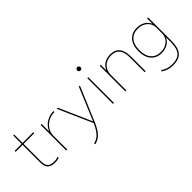

<svg xmlns="http://www.w3.org/2000/svg" viewBox="47 -1626 2749 2749"><g transform="rotate(-45 1421.5 -252.0)"><path d="M336 10Q255 10 219 -27.5Q183 -65 183 -150V-500H42V-520H183V-690H203V-520H419V-500H203V-150Q203 -74 233 -42Q263 -10 336 -10Q360 -10 377.5 -13.5Q395 -17 414 -25L422 -7Q402 2 382 6Q362 10 336 10Z M568 0V-520H588V-370H590Q609 -418 646.5 -454Q684 -490 733.5 -510Q783 -530 838 -530V-510Q769 -510 712 -479Q655 -448 621.5 -396Q588 -344 588 -280V0Z M921 211Q967 199 1002.5 173.5Q1038 148 1068 103.5Q1098 59 1127 -9L1128 10L894 -520H916L1133 -26H1135L1342 -520H1364L1145 -1Q1115 70 1083 117Q1051 164 1013 191Q975 218 926 230Z M1513 0V-520H1533V0ZM1523 -666Q1509 -666 1499 -676Q1489 -686 1489 -700Q1489 -714 1499 -724Q1509 -734 1523 -734Q1537 -734 1547 -724Q1557 -714 1557 -700Q1557 -686 1547 -676Q1537 -666 1523 -666Z M1765 0V-520H1785V-409H1787Q1810 -465 1861.5 -497.5Q1913 -530 1985 -530Q2080 -530 2127.5 -471.5Q2175 -413 2175 -300V0H2155V-300Q2155 -406 2113 -458Q2071 -510 1985 -510Q1925 -510 1880 -485.5Q1835 -461 1810 -416Q1785 -371 1785 -310V0Z M2517 220Q2462 220 2417.5 206Q2373 192 2332 162L2344 146Q2382 174 2423.5 187Q2465 200 2517 200Q2626 200 2675 143.5Q2724 87 2724 -40V-134H2722Q2696 -79 2644 -49.5Q2592 -20 2524 -20Q2421 -20 2362.5 -87.5Q2304 -155 2304 -275Q2304 -395 2362.5 -462.5Q2421 -530 2524 -530Q2592 -530 2644 -500.5Q2696 -471 2722 -416H2724V-520H2744V-40Q2744 94 2689.5 157Q2635 220 2517 220ZM2524 -40Q2583 -40 2628 -63Q2673 -86 2698.5 -126.5Q2724 -167 2724 -219V-331Q2724 -384 2698.5 -424Q2673 -464 2628 -487Q2583 -510 2524 -510Q2430 -510 2377 -449Q2324 -388 2324 -275Q2324 -163 2377 -101.5Q2430 -40 2524 -40Z"/></g></svg>

Font: M PLUS 2 Thin
Style: Regular
Weight: 100
Designer: Coji Morishita
Foundry: UNDERFOREST DESIGN
Version: Version 1.001